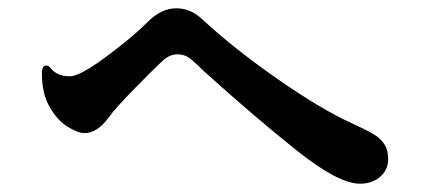

<svg xmlns="http://www.w3.org/2000/svg" viewBox="-20 -585 1040 463"><path d="M471 -414Q456 -429 442 -441Q427 -454 408 -454Q390 -454 374 -440Q355 -423 306.5 -373.5Q258 -324 243 -303Q215 -264 184 -264Q168 -264 143.5 -279Q119 -294 100 -326.5Q81 -359 81 -408Q81 -427 92 -427Q97 -427 102 -421Q117 -401 149 -401Q172 -401 235 -447.5Q298 -494 334 -530Q368 -565 405 -565Q439 -565 466 -540Q545 -467 650 -394Q755 -321 828 -288Q865 -271 881.5 -261Q898 -251 907 -237Q916 -223 916 -201Q916 -175 896.5 -158.5Q877 -142 848 -142Q796 -142 695 -222.5Q594 -303 471 -414Z"/></svg>

Font: Shippori Antique B1
Style: Regular
Weight: 400
Designer: FONTDASU
Foundry: FONTDASU / Google Inc. / but / Adobe
Version: Version 2.001